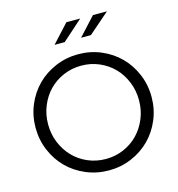

<svg xmlns="http://www.w3.org/2000/svg" viewBox="-131 -1028 1070 1153"><g transform="rotate(-15 404.5 -452.0)"><path d="M765 -350Q765 -275 737 -208.5Q709 -142 660.5 -93.5Q612 -45 546 -17Q480 11 405 11Q330 11 263.5 -17Q197 -45 148.5 -93.5Q100 -142 72 -208.5Q44 -275 44 -350Q44 -425 72 -491.5Q100 -558 148.5 -606.5Q197 -655 263.5 -683Q330 -711 405 -711Q480 -711 546 -683Q612 -655 660.5 -606.5Q709 -558 737 -491.5Q765 -425 765 -350ZM687 -350Q687 -411 665 -464.5Q643 -518 605.5 -556.5Q568 -595 516 -617.5Q464 -640 405 -640Q345 -640 293 -617.5Q241 -595 203.5 -556.5Q166 -518 144 -464.5Q122 -411 122 -350Q122 -289 144 -236Q166 -183 203.5 -144Q241 -105 293 -82.5Q345 -60 405 -60Q464 -60 516 -82.5Q568 -105 605.5 -144Q643 -183 665 -236Q687 -289 687 -350ZM387 -915H473L346 -802H283ZM552 -915H639L509 -802H448Z"/></g></svg>

Font: Red Hat Display
Style: Regular
Weight: 400
Designer: Pentagram / MCKL
Foundry: Pentagram / MCKL
Version: Version 1.003; Red Hat Display